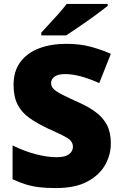

<svg xmlns="http://www.w3.org/2000/svg" viewBox="-20 -947 617 977"><path d="M544 -217Q544 -159 514.5 -107Q485 -55 423.5 -22.5Q362 10 264 10Q215 10 178.5 5.5Q142 1 110 -9Q78 -19 44 -35V-207Q102 -178 161 -162.5Q220 -147 268 -147Q311 -147 331 -162Q351 -177 351 -200Q351 -228 321.5 -245.5Q292 -263 222 -294Q169 -319 130 -346.5Q91 -374 70 -414Q49 -454 49 -515Q49 -584 83 -630.5Q117 -677 177.5 -700.5Q238 -724 318 -724Q388 -724 444 -708.5Q500 -693 544 -673L485 -524Q439 -545 394.5 -557.5Q350 -570 312 -570Q275 -570 257.5 -557Q240 -544 240 -524Q240 -507 253 -494Q266 -481 296.5 -465.5Q327 -450 380 -426Q432 -403 468.5 -375.5Q505 -348 524.5 -310.5Q544 -273 544 -217ZM528 -917Q510 -903 483 -882.5Q456 -862 425 -840.5Q394 -819 365.5 -799.5Q337 -780 317 -767H190V-781Q207 -800 231 -825.5Q255 -851 279 -878Q303 -905 319 -927H528Z"/></svg>

Font: Noto Sans Georgian Black
Style: Regular
Weight: 900
Designer: Monotype Design Team, Akaki Razmadze
Foundry: Google LLC
Version: Version 2.005; ttfautohint (v1.8.4.7-5d5b)